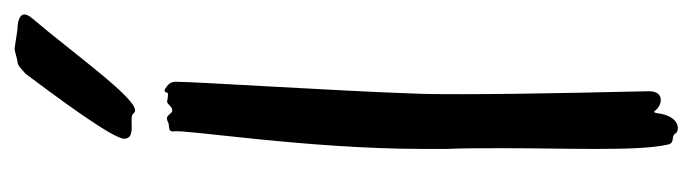

<svg xmlns="http://www.w3.org/2000/svg" viewBox="-363 -550 949 263"><g transform="rotate(-90 111.5 -418.5)"><path d="M131 -652C131 -659 128 -662 124 -665C120 -668 117 -669 116 -664C116 -662 110 -663 105 -664C100 -665 99 -658 92 -657C86 -657 86 -668 76 -663C71 -660 62 -664 63 -655C66 -640 39 -471 39 -313C39 -303 39 -292 39 -282C40 -256 40 -230 40 -204C40 -159 39 -115 39 -78C39 -35 40 0 45 22C47 32 57 26 60 32C63 38 84 40 88 7C90 -2 90 6 98 10C105 14 118 14 118 -4C118 -18 114 -158 114 -261C114 -287 114 -310 115 -329C118 -423 131 -625 131 -652ZM218 -849C235 -869 205 -869 204 -869C202 -869 178 -873 176 -873C173 -873 161 -869 158 -869C153 -869 147 -862 142 -858C115 -822 53 -739 53 -723C53 -707 77 -715 85 -712C88 -711 88 -708 92 -708C110 -708 172 -795 218 -849Z"/></g></svg>

Font: Oregano
Style: Regular
Weight: 400
Designer: Astigmatic (AOETI)
Foundry: Astigmatic (AOETI)
Version: Version 1.000